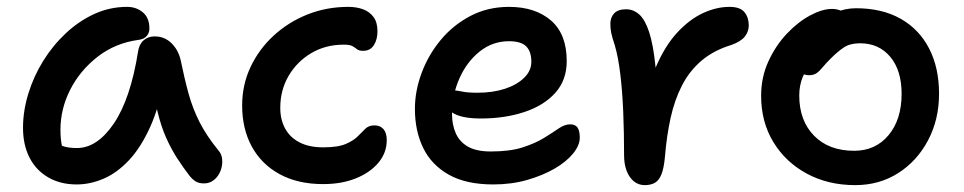

<svg xmlns="http://www.w3.org/2000/svg" viewBox="-20 -527 2806 559"><path d="M203 10Q156 10 120.5 -10.5Q85 -31 66 -68Q47 -105 47 -155Q47 -204 62.5 -254.5Q78 -305 106 -350Q134 -395 172 -430.5Q210 -466 255 -486.5Q300 -507 350 -507Q377 -507 396 -491Q415 -475 415 -444Q415 -431 407 -422Q399 -413 384 -411Q316 -402 264.5 -362Q213 -322 184.5 -266Q156 -210 156 -149Q156 -124 160 -103.5Q164 -83 178 -51L121 -131Q144 -109 160.5 -102.5Q177 -96 204 -96Q263 -96 311.5 -167.5Q360 -239 382 -377Q385 -398 398 -409.5Q411 -421 430 -421Q459 -421 479 -401.5Q499 -382 506 -352Q517 -298 529 -254.5Q541 -211 561 -171.5Q581 -132 616 -89Q626 -78 627 -61.5Q628 -45 622 -29.5Q616 -14 603.5 -3.5Q591 7 574 7Q559 7 549.5 1Q540 -5 532 -15Q512 -41 495 -67.5Q478 -94 463.5 -126.5Q449 -159 438.5 -202.5Q428 -246 421 -305L460 -307Q445 -219 417.5 -158Q390 -97 355 -60Q320 -23 281 -6.5Q242 10 203 10Z M921 9Q847 9 794 -20Q741 -49 713 -100.5Q685 -152 685 -220Q685 -280 709.5 -332Q734 -384 777 -423.5Q820 -463 875.5 -485Q931 -507 994 -507Q1018 -507 1037 -500Q1056 -493 1067.5 -477.5Q1079 -462 1079 -436Q1079 -412 1068.5 -395.5Q1058 -379 1037 -379Q1025 -379 1019 -384Q1013 -389 1005.5 -393Q998 -397 981 -397Q928 -397 886.5 -372.5Q845 -348 820.5 -306.5Q796 -265 796 -213Q796 -179 810 -153Q824 -127 852 -112.5Q880 -98 921 -98Q964 -98 987 -108Q1010 -118 1022 -130.5Q1034 -143 1044 -152.5Q1054 -162 1070 -162Q1087 -162 1096.5 -151Q1106 -140 1106 -119Q1106 -82 1081.5 -53Q1057 -24 1015.5 -7.5Q974 9 921 9Z M1416 10Q1337 10 1286.5 -18.5Q1236 -47 1212 -96.5Q1188 -146 1188 -210Q1188 -262 1207.5 -314.5Q1227 -367 1263 -410.5Q1299 -454 1349.5 -480.5Q1400 -507 1462 -507Q1538 -507 1584 -467.5Q1630 -428 1630 -349Q1630 -294 1597 -257Q1564 -220 1507 -201Q1450 -182 1380 -182Q1322 -182 1296.5 -199.5Q1271 -217 1271 -239Q1271 -251 1277 -257.5Q1283 -264 1298 -264Q1309 -264 1325 -260.5Q1341 -257 1370 -257Q1415 -257 1450 -268.5Q1485 -280 1506 -300.5Q1527 -321 1527 -347Q1527 -377 1512 -392Q1497 -407 1462 -407Q1414 -407 1376.5 -377Q1339 -347 1317.5 -298.5Q1296 -250 1296 -195Q1296 -164 1307 -139Q1318 -114 1342.5 -100Q1367 -86 1409 -86Q1465 -86 1502 -98Q1539 -110 1564 -125.5Q1589 -141 1606.5 -153Q1624 -165 1640 -165Q1655 -165 1661.5 -155.5Q1668 -146 1668 -126Q1668 -104 1648.5 -80Q1629 -56 1594.5 -36Q1560 -16 1514.5 -3Q1469 10 1416 10Z M1857 12Q1839 12 1825.5 1Q1812 -10 1804.5 -29.5Q1797 -49 1797 -74Q1797 -141 1794.5 -201Q1792 -261 1786 -311Q1780 -361 1770 -395Q1762 -419 1759.5 -431.5Q1757 -444 1757 -458Q1757 -476 1768 -488Q1779 -500 1803 -500Q1824 -500 1841 -485Q1858 -470 1870 -433.5Q1882 -397 1888.5 -333Q1895 -269 1894 -170L1853 -187Q1864 -273 1890.5 -334Q1917 -395 1952.5 -433Q1988 -471 2027 -489Q2066 -507 2104 -507Q2135 -507 2147.5 -491.5Q2160 -476 2160 -453Q2160 -435 2148.5 -420.5Q2137 -406 2109 -396Q2057 -380 2022 -350Q1987 -320 1965.5 -278Q1944 -236 1932.5 -184Q1921 -132 1916 -71Q1913 -38 1906 -20Q1899 -2 1887 5Q1875 12 1857 12Z M2470 12Q2391 12 2329 -21.5Q2267 -55 2231.5 -113.5Q2196 -172 2196 -248Q2196 -302 2217 -348Q2238 -394 2270.5 -428.5Q2303 -463 2338.5 -482Q2374 -501 2402 -501Q2415 -501 2425.5 -497Q2436 -493 2442 -485Q2448 -477 2448 -463Q2448 -437 2437.5 -417.5Q2427 -398 2395 -384Q2366 -368 2346.5 -347.5Q2327 -327 2317 -302.5Q2307 -278 2307 -249Q2307 -176 2350 -132Q2393 -88 2467 -88Q2529 -88 2567 -133.5Q2605 -179 2605 -254Q2605 -322 2572 -361.5Q2539 -401 2484 -401Q2455 -401 2437 -389Q2419 -377 2399 -357Q2384 -342 2375 -331Q2366 -320 2357.5 -314Q2349 -308 2335 -308Q2319 -308 2309 -318.5Q2299 -329 2299 -356Q2299 -380 2314 -406Q2329 -432 2353.5 -454Q2378 -476 2409 -489.5Q2440 -503 2472 -503Q2548 -503 2602 -472.5Q2656 -442 2685 -386Q2714 -330 2714 -254Q2714 -179 2682 -118.5Q2650 -58 2595 -23Q2540 12 2470 12Z"/></svg>

Font: Shantell Sans Medium
Style: Regular
Weight: 500
Designer: Stephen Nixon, Anya Danilova, Shantell Martin
Foundry: Arrow Type
Version: Version 1.011;[c5ecc13dd]